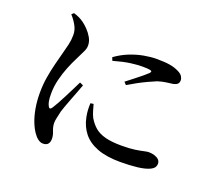

<svg xmlns="http://www.w3.org/2000/svg" viewBox="-130 -922 1259 1131"><g transform="rotate(20 500.0 -356.5)"><path d="M241 36Q225 36 209.5 24.5Q194 13 182 -5Q165 -29 151.5 -63.5Q138 -98 130 -142.5Q122 -187 122 -239Q122 -291 130 -338.5Q138 -386 148.5 -427Q159 -468 167 -498Q177 -534 184 -564.5Q191 -595 191 -624Q192 -655 176 -684Q160 -713 138 -737L151 -749Q171 -743 186.5 -735.5Q202 -728 217 -717Q231 -707 249 -688.5Q267 -670 280.5 -646.5Q294 -623 294 -597Q294 -578 284 -558.5Q274 -539 256 -501Q240 -470 224 -430.5Q208 -391 197 -346.5Q186 -302 186 -257Q186 -226 189.5 -209.5Q193 -193 198 -184Q208 -162 222 -183Q231 -197 244.5 -221Q258 -245 272.5 -274Q287 -303 301 -330.5Q315 -358 324 -377L346 -367Q339 -347 328.5 -320Q318 -293 307.5 -265.5Q297 -238 288.5 -215Q280 -192 276 -178Q270 -151 266 -133Q262 -115 262 -103Q262 -78 272 -54Q282 -30 282 -9Q282 36 241 36ZM706 -18Q619 -18 561.5 -40Q504 -62 472 -102Q440 -142 429 -197Q424 -220 423 -242Q422 -264 423 -283L442 -286Q447 -268 453.5 -245.5Q460 -223 469 -206Q488 -174 513 -153Q538 -132 578 -121.5Q618 -111 680 -111Q732 -111 764.5 -116Q797 -121 816 -125.5Q835 -130 846 -130Q864 -130 880.5 -125Q897 -120 908 -110Q919 -100 919 -84Q919 -57 889.5 -43Q860 -29 812 -23.5Q764 -18 706 -18ZM568 -471Q591 -489 615.5 -508Q640 -527 660.5 -544Q681 -561 690 -570Q696 -577 696 -581.5Q696 -586 682.5 -588.5Q669 -591 633 -591Q607 -591 564.5 -585.5Q522 -580 459 -562L451 -582Q491 -611 534.5 -628.5Q578 -646 621.5 -654Q665 -662 701 -662Q753 -662 785 -656.5Q817 -651 842 -638Q862 -628 869.5 -615.5Q877 -603 877 -592Q877 -577 869 -569Q861 -561 844 -557Q823 -554 799.5 -551Q776 -548 748 -539Q726 -530 697 -516.5Q668 -503 638.5 -487Q609 -471 583 -455Z"/></g></svg>

Font: Noto Serif SC ExtraLight SemiBold
Style: Regular
Weight: 600
Version: Version 2.002-H1;hotconv 1.1.0;makeotfexe 2.6.0